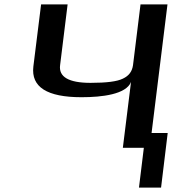

<svg xmlns="http://www.w3.org/2000/svg" viewBox="-20 -669 803 869"><path d="M573 -298 536 0H631L609 180H709L739 -67H666L738 -649H616L582 -374C578 -346 564 -326 536 -313C510 -300 461 -294 390 -294C291 -294 245 -321 252 -374L286 -649H166L131 -368C120 -275 193 -229 349 -229C442 -229 551 -242 573 -298Z"/></svg>

Font: Gamestation Extended
Style: Italic
Weight: 400
Width: 7
Designer: Jonas Hecksher
Foundry: Jonas Hecksher, Playtypeª, e-types AS
Version: Version 1.003